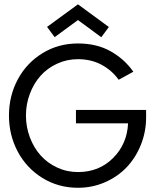

<svg xmlns="http://www.w3.org/2000/svg" viewBox="-20 -878 757 910"><path d="M239 -702 203 -750.5 349.5 -857.5 496 -750 460 -701.5 349.5 -783ZM340 -357H672.5V-322Q672.5 -254 648 -192.5Q623.5 -131 581 -86Q538.5 -41 478.2 -14.5Q418 12 349.5 12Q256.5 12 181.2 -34.5Q106 -81 64.2 -159.2Q22.5 -237.5 22.5 -330.5Q22.5 -423.5 64.2 -501.5Q106 -579.5 181.2 -625.8Q256.5 -672 349.5 -672Q438.5 -672 504.2 -635Q570 -598 612 -538L542.5 -500Q509.5 -545.5 460.5 -571.5Q411.5 -597.5 349.5 -597.5Q297 -597.5 250.8 -576.2Q204.5 -555 172.2 -518.8Q140 -482.5 121.5 -433.5Q103 -384.5 103 -330.5Q103 -276.5 121.5 -227.2Q140 -178 172.2 -141.8Q204.5 -105.5 250.8 -84Q297 -62.5 349.5 -62.5Q449.5 -62.5 516 -129Q582.5 -195.5 587 -293.5H340Z"/></svg>

Font: League Spartan
Style: Regular
Weight: 350
Foundry: The League of Moveable Type
Version: Version 2.002